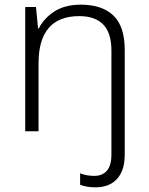

<svg xmlns="http://www.w3.org/2000/svg" viewBox="-20 -562 636 822"><path d="M389 240Q368 240 351.5 237Q335 234 323 229V180Q350 191 384 191Q418 191 437.5 169Q457 147 457 99V-345Q457 -421 422 -457Q387 -493 320 -493Q145 -493 145 -291V0H88V-532H134L143 -440H146Q168 -484 213 -513Q258 -542 326 -542Q417 -542 465.5 -495.5Q514 -449 514 -348V100Q514 168 481 204Q448 240 389 240Z"/></svg>

Font: Noto Sans Light
Style: Regular
Weight: 300
Designer: Monotype Design Team
Foundry: Monotype Imaging Inc.
Version: Version 2.007